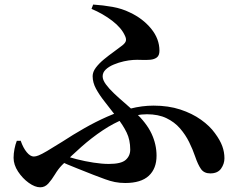

<svg xmlns="http://www.w3.org/2000/svg" viewBox="-20 -785 1040 834"><path d="M524 9.9Q499.7 9.9 478.9 5.7Q458.1 1.5 436.3 -6.6Q414.4 -14.8 386.1 -25.4Q353.1 -38.9 313.8 -54.1Q274.4 -69.4 232.6 -88.6L246.9 -113.2Q276.1 -103.1 312.6 -93.6Q349.2 -84.2 386.3 -78.6Q423.3 -72.9 452.7 -72.9Q506.2 -72.9 525.9 -90.4Q545.7 -107.8 545.7 -135.2Q545.7 -177.1 530.2 -209.1Q514.8 -241.1 486.6 -276.6Q459.3 -312.6 435.5 -342.4Q411.8 -372.2 397.1 -399.4Q382.4 -426.6 382.4 -454.1Q382.4 -472.7 396.5 -491.4Q410.6 -510 432 -527.6Q453.4 -545.2 474.9 -560.5Q496.4 -575.9 511.4 -587.8Q525.4 -599 527 -608.4Q528.6 -617.9 522.8 -629.7Q507.7 -663.9 467.8 -694.5Q427.8 -725.2 377.5 -746.5L384.7 -765.2Q427.3 -762.5 468.8 -755.1Q510.2 -747.7 544.6 -730.6Q600.1 -704.7 636.4 -660.6Q672.6 -616.4 672.6 -564.6Q672.6 -544.2 661.5 -535.6Q650.4 -527.1 632.7 -525.5Q615 -523.9 595.1 -524.8Q575.2 -525.7 558.2 -524.6Q540.3 -523.5 517.9 -518.6Q495.4 -513.6 474.2 -504.7Q452.9 -495.9 439.4 -483.1Q425.9 -470.2 425.9 -453.5Q425.9 -437.8 439.7 -418.9Q453.4 -400.1 474.9 -379.7Q496.3 -359.3 520.5 -338.7Q544.6 -318.1 565.2 -299.2Q616.3 -251.3 638.2 -204.6Q660 -157.8 660 -108.7Q660 -52.6 626.2 -21.3Q592.5 9.9 524 9.9ZM154.9 28.6Q132 28.6 104.9 9.2Q77.9 -10.2 58.4 -39.8Q39 -69.5 39 -99.5Q39 -117.8 42.9 -138Q46.9 -158.2 53 -173.3L69.9 -173.6Q80.7 -142.4 96.2 -123.8Q111.7 -105.1 127 -105.1Q135.7 -105.1 147.9 -110Q160.2 -114.8 184.4 -129Q208.5 -143.2 250.7 -169.6Q297 -199.9 345.8 -227.7Q394.6 -255.6 444.7 -277.8Q494.8 -300 545.9 -313.1Q597 -326.2 647.1 -326.2Q711.5 -326.2 763.1 -309.3Q814.6 -292.4 853 -265Q891.4 -237.7 913.6 -206.5Q936 -176.3 945.4 -150.5Q954.9 -124.8 954.9 -97.3Q954.9 -73.4 940.3 -52.6Q925.6 -31.8 893.5 -31.8Q866.7 -31.8 853.3 -50.5Q839.9 -69.2 827.6 -105.4Q817.2 -136.1 801.6 -167.7Q786 -199.4 762 -227.2Q738.1 -254.9 702.8 -271.8Q667.6 -288.7 618.1 -288.7Q570.7 -288.7 521.9 -269.4Q473.1 -250.2 425.8 -218.5Q378.5 -186.9 333.8 -147.4Q289 -107.8 248.7 -67.2Q232.6 -50.5 218.9 -27.7Q205.2 -4.9 190.2 11.9Q175.2 28.6 154.9 28.6Z"/></svg>

Font: Noto Serif KR ExtraLight
Style: Regular
Weight: 200
Designer: Ryoko NISHIZUKA 西塚涼子 (kana & ideographs); Frank Grießhammer (Latin, Greek & Cyrillic); Wenlong ZHANG 张文龙 (bopomofo); San
Foundry: Adobe
Version: Version 2.002-H1;hotconv 1.1.0;makeotfexe 2.6.0